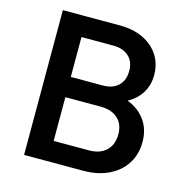

<svg xmlns="http://www.w3.org/2000/svg" viewBox="-105 -815 892 916"><g transform="rotate(15 340.5 -357.5)"><path d="M94 0V-715H376Q442 -715 491 -691.5Q540 -668 567.5 -626Q595 -584 595 -528Q595 -478 571 -439.5Q547 -401 504 -378Q561 -356 592.5 -311.5Q624 -267 624 -205Q624 -144 594 -97.5Q564 -51 510.5 -25.5Q457 0 386 0ZM370 -614H213V-417H370Q420 -417 447.5 -443.5Q475 -470 475 -517Q475 -562 447 -588Q419 -614 370 -614ZM213 -101H387Q441 -101 472 -130Q503 -159 503 -211Q503 -261 472 -289Q441 -317 387 -317H213Z"/></g></svg>

Font: Wix Madefor Text SemiBold
Style: Regular
Weight: 600
Designer: Dalton Maag Ltd
Foundry: Dalton Maag Ltd
Version: Version 3.100